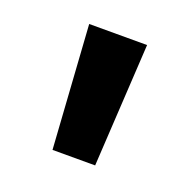

<svg xmlns="http://www.w3.org/2000/svg" viewBox="-64 -860 402 402"><g transform="rotate(20 136.5 -659.0)"><path d="M185 -522H90L72 -796H201Z"/></g></svg>

Font: SUITE ExtraBold
Style: Regular
Weight: 800
Designer: Sun
Foundry: Sun
Version: Version 2.040